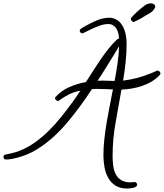

<svg xmlns="http://www.w3.org/2000/svg" viewBox="-165 -924 959 1124"><path d="M774.4 -493.2Q774.4 -489.3 771.5 -486.3Q751 -463.9 724.6 -447.8Q698.2 -431.6 668 -421.4Q637.7 -411.1 606.4 -405.8Q575.2 -400.4 545.9 -399.4Q529.3 -303.7 511.7 -206.1Q494.1 -108.4 494.1 -10.7Q494.1 17.6 497.6 45.4Q501 73.2 512.2 95.2Q523.4 117.2 544.4 130.4Q565.4 143.6 600.6 143.6Q606.4 143.6 611.8 142.6Q617.2 141.6 623 141.6Q629.9 141.6 633.8 146.5Q637.7 151.4 637.7 158.2Q637.7 165 630.4 169.4Q623 173.8 613.8 175.8Q604.5 177.7 594.7 178.7Q585 179.7 580.1 179.7Q538.1 179.7 511.2 162.6Q484.4 145.5 468.8 117.7Q453.1 89.8 446.8 55.2Q440.4 20.5 440.4 -13.7Q440.4 -60.5 445.8 -109.4Q451.2 -158.2 459.5 -207.5Q467.8 -256.8 477.5 -305.7Q487.3 -354.5 496.1 -400.4Q475.6 -401.4 455.1 -402.3Q434.6 -403.3 414.1 -403.3Q403.3 -403.3 393.6 -403.3Q383.8 -403.3 373 -402.3Q356.4 -376 338.4 -350.6Q320.3 -325.2 301.8 -299.8Q267.6 -252.9 228.5 -206.5Q189.5 -160.2 145 -120.1Q100.6 -80.1 49.8 -48.8Q-1 -17.6 -59.6 -2Q-76.2 2.9 -95.2 6.3Q-114.3 9.8 -131.8 9.8Q-137.7 9.8 -141.1 4.9Q-144.5 0 -144.5 -4.9Q-144.5 -16.6 -134.8 -18.6Q-113.3 -23.4 -93.8 -27.8Q-74.2 -32.2 -53.7 -40Q-2.9 -59.6 41 -91.3Q85 -123 123.5 -161.6Q162.1 -200.2 196.3 -243.2Q230.5 -286.1 261.7 -329.1Q273.4 -345.7 284.2 -361.3Q294.9 -377 305.7 -393.6Q267.6 -385.7 239.3 -371.6Q210.9 -357.4 179.7 -335Q177.7 -333 172.9 -333Q168 -333 162.6 -338.4Q157.2 -343.8 157.2 -348.6Q157.2 -353.5 160.2 -356.4Q193.4 -393.6 241.7 -414.6Q290 -435.5 337.9 -443.4Q357.4 -473.6 378.9 -507.3Q400.4 -541 423.3 -574.7Q446.3 -608.4 470.7 -639.2Q495.1 -669.9 521.5 -694.3Q527.3 -698.2 530.3 -698.2H532.2Q531.2 -712.9 527.8 -728Q524.4 -743.2 517.1 -755.4Q509.8 -767.6 498 -775.4Q486.3 -783.2 468.8 -783.2Q445.3 -783.2 420.4 -774.4Q395.5 -765.6 373.5 -755.4Q351.6 -745.1 335.9 -736.8Q320.3 -728.5 316.4 -728.5Q310.5 -728.5 306.2 -733.9Q301.8 -739.3 301.8 -744.1Q301.8 -751 308.6 -755.9Q313.5 -759.8 320.3 -763.2Q327.1 -766.6 333 -770.5Q365.2 -789.1 401.9 -804.7Q438.5 -820.3 477.5 -820.3Q485.4 -820.3 494.1 -817.9Q502.9 -815.4 509.8 -812.5Q529.3 -803.7 542.5 -787.1Q555.7 -770.5 563 -750.5Q570.3 -730.5 573.2 -708.5Q576.2 -686.5 576.2 -667Q576.2 -612.3 570.3 -559.1Q564.5 -505.9 555.7 -452.1Q596.7 -457 636.2 -467.3Q675.8 -477.5 713.9 -493.2Q724.6 -497.1 734.4 -501.5Q744.1 -505.9 754.9 -510.7H757.8Q763.7 -510.7 769 -505.4Q774.4 -500 774.4 -493.2ZM532.2 -653.3Q519.5 -631.8 500 -600.1Q480.5 -568.4 461.4 -537.6Q442.4 -506.8 426.8 -482.4Q411.1 -458 406.2 -451.2Q414.1 -451.2 422.4 -451.7Q430.7 -452.1 439.5 -452.1Q454.1 -452.1 469.2 -451.2Q484.4 -450.2 499 -450.2H505.9Q515.6 -501 522.9 -551.3Q530.3 -601.6 532.2 -653.3ZM744.1 -883.8Q735.4 -862.3 717.8 -850.6Q710.9 -845.7 704.1 -842.3Q697.3 -838.9 689.5 -834Q657.2 -812.5 618.2 -794.9Q612.3 -794.9 606.4 -801.3Q600.6 -807.6 600.6 -813.5Q600.6 -814.5 601.1 -815.4Q601.6 -816.4 601.6 -817.4Q619.1 -838.9 640.6 -857.9Q662.1 -877 684.6 -893.6Q700.2 -904.3 718.8 -904.3Q728.5 -904.3 735.8 -899.4Q743.2 -894.5 744.1 -883.8Z"/></svg>

Font: Calligraffitti
Style: Regular
Weight: 400
Designer: Dathan Boardman
Foundry: Open Window
Version: Version 1.002